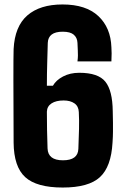

<svg xmlns="http://www.w3.org/2000/svg" viewBox="-20 -830 566 860"><path d="M261 10Q144 10 93 -36.5Q42 -83 41 -191Q40 -360 40 -471Q40 -582 41 -610Q46 -712 102.5 -761Q159 -810 260 -810Q365 -810 420.5 -758Q476 -706 479 -618Q480 -602 480 -591Q480 -580 479 -555H327Q329 -571 329 -581.5Q329 -592 328.5 -604Q328 -616 327 -638Q326 -661 310.5 -674.5Q295 -688 261 -688Q196 -688 194 -638Q193 -598 191.5 -549Q190 -500 190 -446H217Q231 -471 262.5 -487.5Q294 -504 335 -504Q420 -504 452 -464Q484 -424 485 -332Q486 -301 486 -280Q486 -259 486 -239.5Q486 -220 484 -191Q478 -83 427.5 -36.5Q377 10 261 10ZM262 -112Q329 -112 331 -163Q333 -216 334 -253Q335 -290 333 -328Q332 -354 313.5 -367Q295 -380 265 -380Q231 -380 211 -367Q191 -354 190 -330Q190 -248 193 -165Q195 -112 262 -112Z"/></svg>

Font: Big Shoulders Text Black
Style: Regular
Weight: 900
Designer: Patric King
Foundry: XO Type Co
Version: Version 1.000; ttfautohint (v1.8.2)